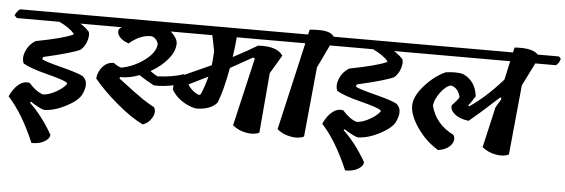

<svg xmlns="http://www.w3.org/2000/svg" viewBox="-61 -818 3391 1152"><g transform="rotate(5 1634.0 -242.5)"><path d="M643 -623 655 -610Q648 -582 629 -569H388Q417 -552 443 -524Q450 -500 438.5 -466.5Q427 -433 403 -413Q353 -389 183 -350L179 -336Q202 -323 297 -299Q392 -275 428 -257Q473 -223 437 -147Q417 -108 348 -72Q279 -36 217 -34Q191 -39 134 -76L128 -70Q203 0 267 111Q266 135 235 153Q204 171 158 170Q85 -2 -3 -97Q18 -144 49.5 -170Q81 -196 116 -188Q160 -138 202 -126Q238 -128 279.5 -151.5Q321 -175 340 -201L338 -209Q313 -225 214 -250Q115 -275 70 -301Q56 -333 72.5 -374.5Q89 -416 129 -441Q291 -472 351 -499L354 -505Q325 -539 262 -569H6L-10 -584Q2 -610 20 -623Z M815 -531Q751 -531 687 -476Q650 -487 631 -510Q612 -533 621 -556Q624 -558 629 -562.5Q634 -567 637 -569H507L491 -584Q503 -610 521 -623H1765L1777 -610Q1770 -582 1750 -569H1330Q1326 -516 1316 -449Q1408 -497 1461 -530Q1575 -538 1612 -483L1546 -372L1515 -11Q1484 5 1436.5 -3.5Q1389 -12 1354 -41L1449 -451L1439 -457Q1423 -448 1305 -382Q1280 -244 1250 -169Q1210 -122 1122 -122Q1077 -131 1037 -158Q997 -185 975 -224Q975 -233 977 -249Q914 -236 860 -238Q815 -261 769 -292Q708 -269 654 -270L650 -262Q766 -173 805 -147.5Q844 -122 872 -108Q888 -81 869 -46.5Q850 -12 814 1Q740 -34 652 -109Q564 -184 511 -250Q517 -294 543 -322.5Q569 -351 608 -352Q626 -337 654 -327Q730 -341 794 -388.5Q858 -436 861 -487Q858 -503 844.5 -517Q831 -531 815 -531ZM1135 -204 1145 -211Q1168 -265 1181 -319Q1144 -300 1066 -262Q1092 -220 1135 -204ZM974 -500Q974 -453 934 -405Q894 -357 832 -322Q855 -305 876 -294Q969 -298 1034 -321L1036 -317Q1133 -360 1195 -389Q1200 -427 1202 -474L1183 -569H933Q974 -531 974 -500Z M2032 -623 2044 -610Q2037 -582 2017 -569H1891L1825 -431L1784 -11Q1753 5 1705 -3.5Q1657 -12 1622 -41L1743 -569H1619L1604 -584Q1614 -610 1634 -623H1755L1762 -653Q1827 -658 1860 -652Q1893 -646 1910 -623Z M2532 -623 2544 -610Q2537 -582 2518 -569H2277Q2306 -552 2332 -524Q2339 -500 2327.5 -466.5Q2316 -433 2292 -413Q2242 -389 2072 -350L2068 -336Q2091 -323 2186 -299Q2281 -275 2317 -257Q2362 -223 2326 -147Q2306 -108 2237 -72Q2168 -36 2106 -34Q2080 -39 2023 -76L2017 -70Q2092 0 2156 111Q2155 135 2124 153Q2093 171 2047 170Q1974 -2 1886 -97Q1907 -144 1938.5 -170Q1970 -196 2005 -188Q2049 -138 2091 -126Q2127 -128 2168.5 -151.5Q2210 -175 2229 -201L2227 -209Q2202 -225 2103 -250Q2004 -275 1959 -301Q1945 -333 1961.5 -374.5Q1978 -416 2018 -441Q2180 -472 2240 -499L2243 -505Q2214 -539 2151 -569H1895L1879 -584Q1891 -610 1909 -623Z M2597 -469Q2662 -478 2701 -468Q2779 -434 2789 -341Q2764 -301 2749 -282L2755 -278Q2849 -340 2952 -456L2977 -569H2396L2380 -584Q2392 -610 2410 -623H2989L2996 -653Q3103 -661 3138 -623H3266L3278 -610Q3271 -582 3252 -569H3128L3059 -431L3018 -11Q2988 5 2940 -3.5Q2892 -12 2857 -41L2913 -286L2945 -339L2937 -348Q2825 -245 2759 -191Q2707 -197 2676.5 -221Q2646 -245 2650 -274Q2682 -308 2693 -327Q2680 -383 2636 -393Q2605 -386 2574 -344.5Q2543 -303 2538 -264Q2566 -153 2676 -99Q2693 -70 2669.5 -39.5Q2646 -9 2592 0Q2515 -47 2464.5 -121Q2414 -195 2414 -251.5Q2414 -308 2472 -373.5Q2530 -439 2597 -469Z"/></g></svg>

Font: Tillana SemiBold
Style: Regular
Weight: 600
Designer: Lipi Raval (Devanagari, Latin), Jonny Pinhorn (Latin)
Foundry: Indian Type Foundry
Version: Version 2.003;PS 1.0;hotconv 1.0.79;makeotf.lib2.5.61930; tt